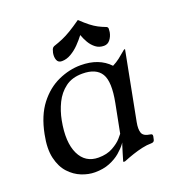

<svg xmlns="http://www.w3.org/2000/svg" viewBox="-122 -735 759 840"><g transform="rotate(-20 258.0 -315.0)"><path d="M364.5 -243.2Q382.8 -337.2 359.5 -375.5Q336.2 -413.8 272.2 -413.8Q224.2 -413.8 193 -390.2Q161.8 -366.8 143.9 -330.1Q126 -293.5 118.2 -252Q100 -155.8 126.6 -100Q153.2 -44.2 214.8 -44.2Q254 -44.2 281.4 -59.6Q308.8 -75 323.1 -91.4Q337.5 -107.8 338.5 -109.8ZM423.8 -133Q417.8 -102 424.1 -84Q430.5 -66 461.8 -62Q472.8 -61 470.8 -50L467.8 -36Q465.8 -24 451.8 -24Q431.2 -24 408.9 -19Q386.5 -14 364 -6.5Q341.5 1 319.5 10Q318.5 11 313.5 11H311.5Q309.5 11 309.5 8Q311.5 2 320.5 -29Q329.5 -60 340.5 -90H345.5Q341.5 -81 329.4 -64.5Q317.2 -48 296.8 -30.5Q276.2 -13 246.6 -1Q217 11 178 11Q148 11 116.5 -1.5Q85 -14 60 -41Q35 -68 24.5 -112.5Q14 -157 27 -221Q43 -303 82 -353.5Q121 -404 173 -427.5Q225 -451 278 -451Q363 -451 411 -400Q428.8 -408.8 444.1 -420.6Q459.5 -432.5 469.9 -441.8Q480.2 -451 482.8 -451Q485.8 -451 484.8 -449ZM322 -575.5Q307.8 -556.8 289.9 -538.4Q272 -520 251 -507.8Q230 -495.5 208 -495.5Q191 -495.5 185.5 -509.9Q180 -524.2 183.5 -543.2Q185.5 -552 188.2 -558.8Q191 -565.5 197.8 -568.8Q222 -576.8 241 -585Q260 -593.2 281.6 -606.1Q303.2 -619 334.5 -641Q357.8 -619 374.4 -606.1Q391 -593.2 406.5 -585Q422 -576.8 443 -568.8Q448.8 -565.5 448.8 -558.8Q448.8 -552 447.5 -543.2Q444 -524.2 432.9 -509.9Q421.8 -495.5 404.2 -495.5Q382 -495.5 366 -507.8Q350 -520 339.2 -538.4Q328.5 -556.8 322 -575.5Z"/></g></svg>

Font: Young Serif Light
Style: Italic
Weight: 300
Italic angle: -10.979°
Designer: Bastien Sozeau
Foundry: NBR — Bastien Sozeau
Version: Version 5.001